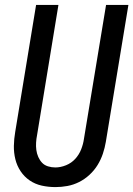

<svg xmlns="http://www.w3.org/2000/svg" viewBox="-20 -755 543 782"><path d="M206 7Q177 7 150 1Q123 -5 101 -20Q79 -35 64 -57.5Q49 -80 42.5 -106.5Q36 -133 36.5 -161Q37 -189 42 -218L127 -735H218L131 -205Q128 -190 127 -174.5Q126 -159 128 -144Q130 -129 136 -115.5Q142 -102 151.5 -92Q161 -82 175.5 -77.5Q190 -73 205 -73Q227 -73 249 -82Q271 -91 286.5 -108Q302 -125 310.5 -146.5Q319 -168 322 -190L412 -735H503L411 -177Q407 -153 399 -129Q391 -105 377.5 -83Q364 -61 344.5 -43Q325 -25 302 -13.5Q279 -2 254.5 2.5Q230 7 206 7Z"/></svg>

Font: Iosevka Medium Oblique
Style: Regular
Weight: 500
Italic angle: -9°
Monospace: yes
Designer: Belleve Invis
Foundry: Belleve Invis
Version: Version 32.5.0; ttfautohint (v1.8.4)